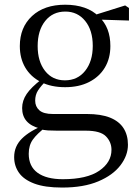

<svg xmlns="http://www.w3.org/2000/svg" viewBox="-20 -551 606 830"><path d="M248.5 259.8Q173.9 259.8 128.3 242.6Q82.7 225.4 62 195.8Q41.2 166.2 41.2 128Q41.2 81.5 74.8 48.1Q108.4 14.6 173.6 -11.3L178.8 -2.4Q140.2 27 122.2 52.1Q104.2 77.1 104.2 113.8Q104.2 168.1 142.4 195.9Q180.7 223.7 251.5 223.7Q355.6 223.7 408.8 187.3Q461.9 151 461.9 96.6Q461.9 63.1 438.1 38.5Q414.3 13.9 350.8 13.9H228Q204.9 13.9 186.9 12.8Q168.9 11.7 152.8 6.9V4.5Q75.7 -15.2 75.7 -83.9Q75.7 -115.9 95.3 -144.9Q115 -173.9 160.3 -208.6V-217.6L183.1 -206.2Q156.8 -179.2 144.4 -160.2Q132.1 -141.1 132.1 -115.9Q132.1 -90.3 150 -74.3Q167.9 -58.2 208.7 -58.2H355.5Q416.4 -58.2 455.5 -42.6Q494.6 -26.9 513.8 2.8Q533.1 32.6 533.1 75Q533.1 121.1 500.5 163.8Q467.9 206.5 404.7 233.1Q341.5 259.8 248.5 259.8ZM261.4 -174.1Q200.8 -174.1 156.8 -196.5Q112.8 -218.9 89.3 -258.7Q65.7 -298.6 65.7 -351.9Q65.7 -432.7 118.5 -481.7Q171.3 -530.6 261.6 -530.6Q308.5 -530.6 345.4 -517.7Q382.3 -504.7 406.1 -480.5L408.8 -477.8Q457.1 -432.4 457.1 -351.9Q457.1 -298.6 433.2 -258.7Q409.2 -218.9 365.3 -196.5Q321.5 -174.1 261.4 -174.1ZM260.6 -203.7Q315.5 -203.7 348.2 -244.9Q381 -286.1 381 -352.7Q381 -420.4 348.1 -460.7Q315.3 -501 262.4 -501Q207.8 -501 175.3 -460.2Q142.8 -419.4 142.8 -351.9Q142.8 -285.3 174.7 -244.5Q206.6 -203.7 260.6 -203.7ZM375.9 -467.3V-483.9H381.9L521.1 -527.5L537.5 -516.5V-462.2Z"/></svg>

Font: Noto Serif HK ExtraLight
Style: Regular
Weight: 200
Designer: Ryoko NISHIZUKA 西塚涼子 (kana & ideographs); Frank Grießhammer (Latin, Greek & Cyrillic); Wenlong ZHANG 张文龙 (bopomofo); San
Foundry: Adobe
Version: Version 2.002-H1;hotconv 1.1.0;makeotfexe 2.6.0